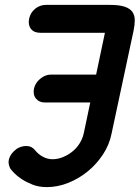

<svg xmlns="http://www.w3.org/2000/svg" viewBox="-20 -755 571 785"><path d="M373 -450 409 -621H144Q119 -621 106.5 -637Q94 -653 99 -678Q104 -703 123.5 -719Q143 -735 168 -735H429Q468 -735 490 -727.5Q512 -720 521.5 -706Q531 -692 531 -672.5Q531 -653 526 -629L436 -208Q427 -163 401 -123.5Q375 -84 339 -54.5Q303 -25 259.5 -7.5Q216 10 171 10Q139 10 113.5 0Q88 -10 69 -22.5Q50 -35 38 -47.5Q26 -60 22 -66Q18 -74 16 -83Q14 -92 16 -101Q21 -126 49 -147Q68 -158 86 -158Q100 -158 109 -153Q118 -148 124 -140Q138 -123 156.5 -113.5Q175 -104 195 -104Q216 -104 237 -112.5Q258 -121 275.5 -135Q293 -149 305 -168Q317 -187 322 -208L349 -336H163Q140 -336 127 -352Q114 -368 119 -393Q124 -416 144.5 -433Q165 -450 188 -450Z"/></svg>

Font: VDS
Style: Bold Italic
Weight: 700
Designer: artmaker
Foundry: artmaker
Version: Version 1.000 2009 initial release